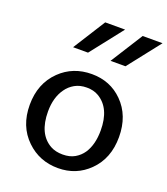

<svg xmlns="http://www.w3.org/2000/svg" viewBox="-145 -893 873 1002"><g transform="rotate(20 292.0 -392.5)"><path d="M43 -252.9Q43 -371.6 118.7 -445.3Q189.5 -514.2 293.9 -514.2Q396.5 -514.2 465.3 -445.3Q538.6 -372.1 538.6 -252.9Q538.6 -134.3 464.8 -61.5Q395 7.8 293.5 7.8Q190.4 7.8 118.7 -61.5Q43 -134.3 43 -252.9ZM144.5 -252.9Q144.5 -127.9 224.6 -83Q252.9 -67.4 292.5 -67.4Q332 -67.4 359.4 -83.3Q386.7 -99.1 404.3 -125Q437 -174.8 437 -252.9Q437 -377 358.4 -422.9Q331.1 -439 293 -439Q254.9 -439 226.8 -423.1Q198.7 -407.2 180.7 -381.3Q144.5 -330.6 144.5 -252.9ZM474.1 -791.5H584.5L443.8 -612.3H360.8ZM266.1 -791.5H376.5L235.8 -612.3H152.8Z"/></g></svg>

Font: Inder
Style: Regular
Weight: 400
Designer: Irina Smirnova
Foundry: Irina Smirnova
Version: Version 1.001